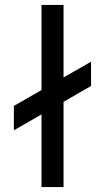

<svg xmlns="http://www.w3.org/2000/svg" viewBox="-20 -755 424 775"><path d="M236.5 -442.5 347.5 -506V-408L236.5 -344V0H147.5V-293L36 -229V-327.5L147.5 -391.5V-735H236.5Z"/></svg>

Font: CCSD_manrope Medium
Style: Regular
Weight: 500
Designer: Mikhail Sharanda
Foundry: Mikhail Sharanda
Version: Version 4.503